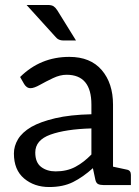

<svg xmlns="http://www.w3.org/2000/svg" viewBox="-20 -745 560 773"><path d="M178 8Q118 8 77 -26.5Q36 -61 36 -127Q36 -157 52.5 -184.5Q69 -212 106 -234Q143 -255 202.5 -269Q262 -283 348 -285V-324Q348 -444 248 -444Q222 -444 193.5 -430.5Q165 -417 141 -403.5Q117 -390 103 -390Q94 -390 87.5 -395Q81 -400 77 -407L61 -435Q143 -516 259 -516Q344 -516 389.5 -463Q435 -410 435 -324V-74L491 -62Q507 -59 507 -41V0H396Q383 0 375 -4Q367 -8 364 -21L354 -68Q314 -32 274 -12Q234 8 178 8ZM204 -55Q249 -55 283 -73Q317 -91 348 -123V-228Q244 -225 183 -203Q122 -181 122 -131Q122 -91 145.5 -73Q169 -55 204 -55ZM87 -725H172Q188 -725 196 -719.5Q204 -714 211 -703L286 -582H235Q215 -582 204 -596Z"/></svg>

Font: Aleo
Style: Regular
Weight: 400
Designer: Alessio Laiso
Foundry: Alessio Laiso
Version: Version 2.001; ttfautohint (v1.8.4.7-5d5b);gftools[0.9.29]